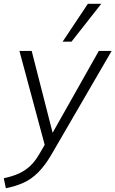

<svg xmlns="http://www.w3.org/2000/svg" viewBox="-46 -771 612 1018"><path d="M-15 227 -26 174Q22 164 56 148Q90 132 115.5 107.5Q141 83 163 45L191 -3L57 -501H122L233 -67L478 -501H546L227 48Q192 108 155.5 144Q119 180 77.5 198.5Q36 217 -15 227ZM286 -550 420 -751H491L333 -550Z"/></svg>

Font: Mulish Light
Style: Italic
Weight: 300
Italic angle: -9°
Designer: Vernon Adams
Foundry: Vernon Adams
Version: Version 3.603; ttfautohint (v1.8.3)